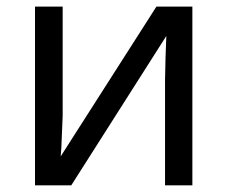

<svg xmlns="http://www.w3.org/2000/svg" viewBox="-20 -556 683 576"><path d="M168 -536.1V-209L164.1 -114.3L162.1 -86.9L449.2 -536.1H557.1V0H475.1V-315.9L476.6 -383.8L479 -448.2L193.8 0H85V-536.1Z"/></svg>

Font: Noto Sans Southeast Asian
Style: Regular
Weight: 400
Designer: Monotype Design Team
Foundry: Monotype Imaging Inc.
Version: Version 1.06 uh; ttfautohint (v1.4.1)